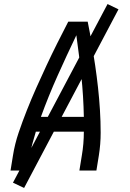

<svg xmlns="http://www.w3.org/2000/svg" viewBox="-20 -842 640 948"><path d="M32 0 44 -74Q53 -131 72 -187Q91 -243 113 -298.5Q135 -354 159.5 -409Q184 -464 209.5 -518.5Q235 -573 262 -627Q289 -681 317 -735H413Q424 -681 433 -627Q442 -573 450 -518.5Q458 -464 464 -409.5Q470 -355 473.5 -299Q477 -243 477 -186.5Q477 -130 468 -74L456 0H372L384 -74Q389 -103 391.5 -132.5Q394 -162 394 -192H157Q148 -162 140 -132.5Q132 -103 127 -74L115 0ZM394 -265Q392 -367 381.5 -467.5Q371 -568 357 -668Q309 -568 264 -467.5Q219 -367 182 -265ZM99 86 44 60 511 -822 565 -796Z"/></svg>

Font: Iosevka Curly Extended Oblique
Style: Regular
Weight: 400
Width: 7
Italic angle: -9°
Monospace: yes
Designer: Belleve Invis
Foundry: Belleve Invis
Version: Version 11.1.0; ttfautohint (v1.8.3)